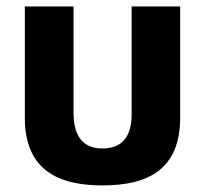

<svg xmlns="http://www.w3.org/2000/svg" viewBox="-20 -559 629 589"><path d="M294.4 9.8C436 9.8 532.7 -40.5 532.7 -198.2V-539.1H383.8V-208.5C383.8 -147.9 360.8 -103.5 294.4 -103.5C226.1 -103.5 205.6 -152.3 205.6 -213.4V-539.1H56.2V-198.2C56.2 -41.5 152.8 9.8 294.4 9.8Z"/></svg>

Font: Winston ExtraBold
Style: Regular
Weight: 800
Designer: Vernon Adams, Kim Jin-seong, David Berlow, Cristiano Sobral
Foundry: The Winston Project Authors
Version: Version 3.004